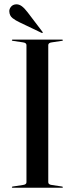

<svg xmlns="http://www.w3.org/2000/svg" viewBox="-20 -887 353 907"><path d="M208 -26Q208 -15 225.5 -13L272 -6Q277 -5.5 277 -3Q277 0 273 0H40Q36 0 36 -3Q36 -5.5 41 -6L87.5 -13Q105 -15 105 -26V-674Q105 -685 87.5 -687L41 -694Q36 -694.5 36 -697Q36 -700 40 -700H273Q277 -700 277 -697Q277 -694.5 272 -694L225.5 -687Q208 -685 208 -674ZM110 -829.5 180 -737.5Q183 -734.5 181.5 -732Q180 -730 176 -732L72.5 -781.5Q54 -790 39.5 -801.2Q25 -812.5 24 -832.5Q23 -843.5 31.5 -854.5Q40 -865.5 55.5 -866.5Q69.5 -867.5 82.8 -857.8Q96 -848 110 -829.5Z"/></svg>

Font: Fraunces 144pt S000
Style: Regular
Weight: 400
Version: Version 1.000; ttfautohint (v1.8.3)